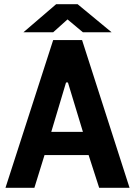

<svg xmlns="http://www.w3.org/2000/svg" viewBox="-20 -890 640 910"><path d="M400 -155H191L143 0H6L232 -700H369L594 0H450ZM223 -265H373L302 -499H293ZM509 -737H373L300 -798L232 -737H91L246 -870H348Z"/></svg>

Font: PT Mono
Style: Bold
Weight: 700
Monospace: yes
Designer: A.Korolkova, I.Chaeva
Foundry: ParaType Ltd
Version: Version 1.000 OFL